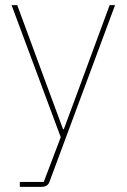

<svg xmlns="http://www.w3.org/2000/svg" viewBox="-20 -526 492 746"><path d="M291 -194 406 -506H427L172 181Q170 187 165.5 191.5Q161 196 155 198Q149 200 141 200H57V181H150L216 7L25 -506H47L162 -194L225 -24H228Z"/></svg>

Font: IBM Plex Sans Thin
Style: Regular
Weight: 250
Designer: Mike Abbink, Paul van der Laan, Pieter van Rosmalen
Foundry: Bold Monday
Version: Version 3.201